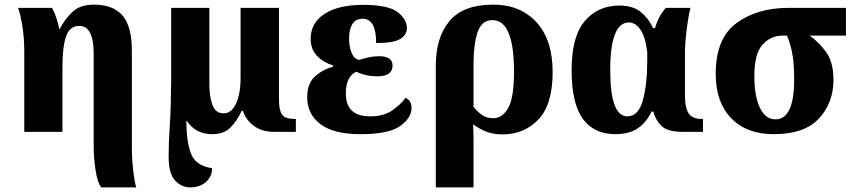

<svg xmlns="http://www.w3.org/2000/svg" viewBox="-20 -570 3693 830"><path d="M418 240H569Q562 220 556 168Q550 116 550 69V-352Q550 -456 509.5 -503Q469 -550 386 -550Q325 -550 291.5 -517Q258 -484 238 -444H236Q227 -494 205 -536H58Q68 -510 76.5 -458.5Q85 -407 85 -345V0H250V-283Q250 -367 265.5 -412.5Q281 -458 323 -458Q385 -458 385 -338V65Q385 114 393.5 168Q402 222 418 240Z M802 240Q845 240 871 216Q897 192 897 157Q825 147 805 92.5Q785 38 786 -50Q824 10 897 10Q947 10 975 -17.5Q1003 -45 1025 -91H1030Q1043 -51 1078 -25.5Q1113 0 1165 0H1259V-56H1251Q1213 -56 1199.5 -74.5Q1186 -93 1186 -139V-536H1020V-233Q1020 -165 1000.5 -122.5Q981 -80 947 -80Q911 -80 898 -117.5Q885 -155 885 -205V-536H720V-225Q719 -100 714 -27Q709 46 709 106Q709 181 737 210.5Q765 240 802 240Z M1538 10Q1660 10 1709.5 -25Q1759 -60 1759 -104Q1759 -136 1733 -147Q1713 -119 1676 -93Q1639 -67 1580 -67Q1475 -67 1475 -166Q1475 -206 1488 -229Q1501 -252 1520 -260Q1562 -240 1611 -240Q1677 -240 1677 -287Q1677 -308 1661 -317.5Q1645 -327 1622 -327Q1596 -327 1573.5 -322Q1551 -317 1532 -311Q1511 -315 1500 -341.5Q1489 -368 1489 -405Q1489 -442 1503 -465.5Q1517 -489 1548 -489Q1606 -489 1606 -384Q1683 -384 1711 -402Q1739 -420 1739 -449Q1739 -486 1699 -517.5Q1659 -549 1549 -549Q1443 -549 1383 -510Q1323 -471 1323 -402Q1323 -357 1350.5 -328.5Q1378 -300 1420 -287V-282Q1374 -269 1341 -239Q1308 -209 1308 -149Q1308 -77 1365 -33.5Q1422 10 1538 10Z M1864 240H2027V49Q2027 22 2026.5 1Q2026 -20 2025 -33Q2050 -14 2081 -1.5Q2112 11 2152 11Q2246 11 2307.5 -53.5Q2369 -118 2369 -258Q2369 -398 2299 -474Q2229 -550 2112 -550Q1983 -550 1923.5 -479.5Q1864 -409 1864 -287ZM2112 -59Q2083 -59 2063 -73.5Q2043 -88 2027 -108V-293Q2027 -378 2044.5 -430.5Q2062 -483 2109 -483Q2202 -483 2202 -260Q2202 -148 2177 -103.5Q2152 -59 2112 -59Z M2640 10Q2701 10 2738 -16Q2775 -42 2797 -88H2804Q2814 -50 2840 -25Q2866 0 2932 0H3019V-56H3012Q2974 -56 2957.5 -79Q2941 -102 2941 -160V-332Q2941 -388 2949 -448Q2957 -508 2965 -536H2858Q2838 -512 2828 -491Q2818 -470 2811 -448H2803Q2786 -488 2751.5 -517Q2717 -546 2658 -546Q2565 -546 2508 -479Q2451 -412 2451 -267Q2451 -123 2499.5 -56.5Q2548 10 2640 10ZM2692 -67Q2618 -67 2618 -267Q2618 -473 2699 -473Q2726 -473 2748 -442.5Q2770 -412 2778 -344V-308Q2778 -206 2759 -136.5Q2740 -67 2692 -67Z M3325 10Q3458 10 3520.5 -58Q3583 -126 3583 -224Q3583 -302 3550.5 -346Q3518 -390 3480 -416H3637V-536H3389Q3253 -536 3163.5 -470Q3074 -404 3074 -250Q3074 -129 3140.5 -59.5Q3207 10 3325 10ZM3332 -54Q3289 -54 3265 -104Q3241 -154 3241 -242Q3241 -337 3276 -376.5Q3311 -416 3364 -416H3382Q3393 -392 3403 -348.5Q3413 -305 3413 -226Q3413 -54 3332 -54Z"/></svg>

Font: Noto Serif SemiCondensed Extra
Style: Regular
Weight: 800
Width: 4
Designer: Monotype Design Team
Foundry: Monotype Imaging Inc.
Version: Version 1.002